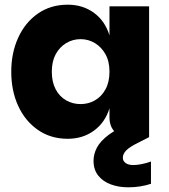

<svg xmlns="http://www.w3.org/2000/svg" viewBox="-20 -585 719 819"><path d="M269 7Q196 7 141.5 -31Q87 -69 57.5 -133.5Q28 -198 28 -279Q28 -359 57.5 -424Q87 -489 141.5 -527Q196 -565 269 -565Q333 -565 380.5 -530.5Q428 -496 447 -434V-558H616V0H533Q493 0 470 -22.5Q447 -45 447 -85V-123Q428 -62 380.5 -27.5Q333 7 269 7ZM527 214Q486 214 452.5 201.5Q419 189 399 164Q379 139 379 101Q379 72 393.5 44.5Q408 17 443 -9.5Q478 -36 541 -61L580 -77L616 0L571 23Q534 41 519 56Q504 71 504 88Q504 102 516 110.5Q528 119 548 119Q581 119 624 104V199Q603 206 578.5 210Q554 214 527 214ZM324 -141Q357 -141 385 -157Q413 -173 430 -204Q447 -235 447 -279Q447 -323 430 -353.5Q413 -384 385 -401Q357 -418 324 -418Q290 -418 262 -401Q234 -384 217.5 -353.5Q201 -323 201 -279Q201 -235 217.5 -204Q234 -173 262 -157Q290 -141 324 -141Z"/></svg>

Font: Parkinsans
Style: Bold
Weight: 700
Designer: Red Stone, Indian Type Foundry
Foundry: Indian Type Foundry
Version: Version 1.000